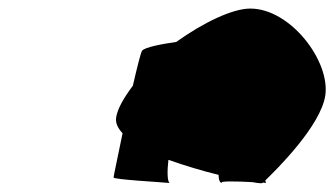

<svg xmlns="http://www.w3.org/2000/svg" viewBox="-20 -735 780 448"><path d="M251 -461C249 -448 255 -436 266 -424C255 -370 245 -324 245 -321C244 -316 357 -310 376 -308C370 -311 370 -337 373 -362C413 -348 453 -336 490 -327C490 -316 493 -308 498 -308C489 -313 534 -312 569 -310C585 -307 592 -307 592 -308C592 -308 593 -308 593 -309C597 -309 599 -308 601 -308C600 -309 600 -311 599 -314C626 -340 728 -441 739 -512C751 -592 658 -715 564 -715C522 -715 454 -682 391 -637C362 -633 316 -625 311 -616C309 -613 300 -579 290 -535C269 -507 254 -481 251 -461Z"/></svg>

Font: Ampere
Style: SCExtIta
Weight: 400
Version: Version 1